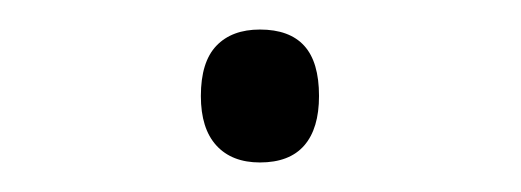

<svg xmlns="http://www.w3.org/2000/svg" viewBox="-20 -96 353 130"><path d="M156 14Q137 14 126.5 2.5Q116 -9 116 -31Q116 -54 126.5 -65Q137 -76 156 -76Q176 -76 186 -65Q196 -54 196 -31Q196 -9 186 2.5Q176 14 156 14Z"/></svg>

Font: Playwrite US Modern Thin
Style: Regular
Weight: 250
Designer: Veronika Burian, José Scaglione
Foundry: TypeTogether
Version: Version 1.003